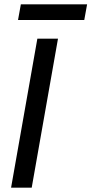

<svg xmlns="http://www.w3.org/2000/svg" viewBox="-20 -864 421 884"><path d="M31 0 152 -686H247L126 0ZM63 -772 76 -844H381L368 -772Z"/></svg>

Font: Archivo VF Beta
Style: Italic
Weight: 400
Italic angle: -10°
Designer: Hector Gatti
Foundry: Omnibus-Type
Version: Version 1.002